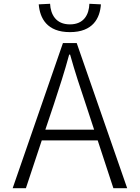

<svg xmlns="http://www.w3.org/2000/svg" viewBox="-20 -996 740 1016"><path d="M350 -826C472 -826 509 -900 514 -973L453 -976C451 -919 424 -867 350 -867C276 -867 248 -919 245 -976L185 -973C191 -900 228 -826 350 -826ZM580 0H653L386 -768H313L47 0H117L201 -253H497ZM220 -310 265 -444C294 -533 321 -614 346 -707H351C377 -614 404 -533 434 -444L478 -310Z"/></svg>

Font: Kawkab Mono Light
Style: Regular
Weight: 300
Monospace: yes
Designer: Abdullah Arif
Foundry: Abdullah Arif
Version: Version 1.000;PS 000.500;hotconv 1.0.88;makeotf.lib2.5.64775